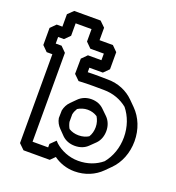

<svg xmlns="http://www.w3.org/2000/svg" viewBox="-164 -1025 1102 1204"><g transform="rotate(20 387.0 -422.5)"><path d="M159 -35V-628L124 -663H85V-707H124L159 -742V-825H265V-742L300 -707H390V-663H300L265 -628L264 -526L300 -491C369 -495 438 -493 468 -493C530 -493 584 -472 626 -438C665 -390 688 -326 688 -256C688 -186 665 -123 626 -75C584 -40 530 -20 468 -20C406 -20 350 -45 312 -79L299 -93L263 -58V-35ZM88 0 124 35H299L329 5C366 32 414 50 468 50C539 50 601 23 645 -21L680 -56C730 -105 759 -177 759 -256C759 -335 730 -406 680 -456L644 -492C600 -536 539 -563 468 -563C443 -563 391 -565 335 -563V-593H425L460 -628V-742L425 -777H336V-860L300 -895H124L88 -860V-777H50L15 -742V-628L50 -593H88ZM571 -256C571 -291 558 -322 537 -343L501 -378L500 -379C478 -401 449 -412 416 -412C383 -412 353 -400 331 -378L296 -343C280 -327 269 -306 264 -282L263 -231C267 -207 279 -186 295 -170L330 -134L331 -133C353 -112 382 -101 416 -101C452 -101 481 -113 502 -134L538 -169C559 -190 571 -221 571 -256ZM500 -256C500 -231 494 -208 482 -189C465 -178 442 -171 416 -171C391 -171 369 -177 350 -189C343 -200 337 -216 334 -231V-282C337 -297 343 -310 351 -323C369 -334 392 -342 416 -342C441 -342 462 -335 481 -323C492 -305 500 -282 500 -256Z"/></g></svg>

Font: Hussar Press
Style: Bold
Weight: 700
Foundry: Cannot Into Space Fonts
Version: Version 1.43